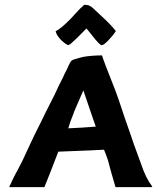

<svg xmlns="http://www.w3.org/2000/svg" viewBox="-20 -768 664 790"><path d="M606 -1Q607 0 606 1Q605 2 602.5 2Q600 2 597.5 2Q595 2 591.5 2Q588 2 586 2H521H456Q455 2 455 1L439 -54L424 -109Q417 -131 408 -152Q381 -150 220 -144Q216 -133 205 -105.5Q194 -78 189 -64Q187 -58 176.5 -32.5Q166 -7 163 1Q162 2 161 2H90H20Q18 2 19 -1Q36 -38 43 -51Q45 -53 72 -106L106 -179Q126 -222 141 -251Q143 -255 147 -263Q151 -271 157.5 -284.5Q164 -298 170 -310L205 -379Q220 -413 238 -447Q246 -466 256 -484Q258 -489 261.5 -496.5Q265 -504 266 -506Q271 -515 274 -518Q278 -522 293 -526Q298 -528 309 -530.5Q320 -533 323 -534Q357 -540 399 -540Q400 -540 400 -539Q406 -518 453 -400Q462 -378 494 -281Q504 -252 516.5 -216.5Q529 -181 531 -174L561 -92Q579 -37 606 -1ZM261 -240 318 -243 374 -247Q366 -272 355 -302L323 -396L299 -341Q285 -310 278 -289Q269 -269 261 -240ZM242 -594Q232 -602 228 -607Q213 -623 209 -639V-640H210Q233 -652 271 -691L293 -715Q297 -719 302.5 -725Q308 -731 311.5 -734.5Q315 -738 318 -740L326 -748Q328 -749 340 -747Q350 -746 363 -734L392 -707Q436 -667 456 -641Q457 -640 456 -639Q445 -622 423 -599Q402 -578 395 -583Q385 -590 372 -606L348 -636L338 -648L336 -651L333 -648L310 -625Q297 -611 282 -598L270 -587Q262 -582 261 -582L251 -587Q245 -591 242 -594Z"/></svg>

Font: Tovari Sans
Style: Bold
Weight: 700
Designer: Verneri Kontto, Denis Ignatov
Foundry: Verneri Kontto
Version: Version 1.10 May 7, 2019